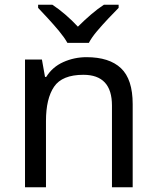

<svg xmlns="http://www.w3.org/2000/svg" viewBox="-20 -786 658 806"><path d="M343 -546Q439 -546 488 -499.5Q537 -453 537 -349V0H450V-343Q450 -472 330 -472Q241 -472 207 -422Q173 -372 173 -278V0H85V-536H156L169 -463H174Q200 -505 246 -525.5Q292 -546 343 -546ZM263 -606Q250 -629 228 -655.5Q206 -682 182 -708Q158 -734 140 -753V-766H200Q226 -749 254 -725Q282 -701 307 -674Q334 -701 362 -725Q390 -749 416 -766H478V-753Q459 -734 434.5 -708Q410 -682 387.5 -655.5Q365 -629 353 -606Z"/></svg>

Font: Noto Sans Saurashtra
Style: Regular
Weight: 400
Designer: Monotype Design Team
Foundry: Monotype Imaging Inc.
Version: Version 2.001; ttfautohint (v1.8.4.7-5d5b)